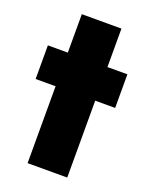

<svg xmlns="http://www.w3.org/2000/svg" viewBox="-121 -685 584 751"><g transform="rotate(20 170.5 -310.0)"><path d="M5 -460H88V-620H253V-460H336V-320H253V0H88V-320H5Z"/></g></svg>

Font: Jost* Heavy
Style: Regular
Weight: 800
Version: Version 3.7